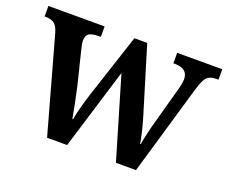

<svg xmlns="http://www.w3.org/2000/svg" viewBox="-94 -682 984 828"><g transform="rotate(20 398.0 -268.0)"><path d="M67 -435Q58 -467 43.5 -477.5Q29 -488 2 -488H-1V-536H257V-488H246Q218 -488 204 -479.5Q190 -471 190 -446Q190 -438 192.5 -426Q195 -414 198 -402L234 -256Q242 -220 250.5 -178.5Q259 -137 263 -113H266Q270 -137 279.5 -173Q289 -209 299 -239L395 -532H454L544 -236Q553 -208 562 -171Q571 -134 574 -112H577Q581 -136 588 -167Q595 -198 606 -236L648 -389Q652 -402 654.5 -416.5Q657 -431 657 -439Q657 -488 596 -488H590V-536H797V-488H785Q758 -488 744 -473.5Q730 -459 716 -410L596 0H504L394 -372L280 0H188Z"/></g></svg>

Font: Noto Serif Hebrew SemiCondensed SemiBold
Style: Regular
Weight: 600
Width: 4
Designer: Monotype Design Team
Foundry: Monotype Imaging Inc.
Version: Version 2.004; ttfautohint (v1.8.4.7-5d5b)